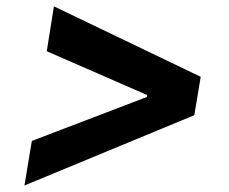

<svg xmlns="http://www.w3.org/2000/svg" viewBox="-20 -592 719 603"><path d="M590.2 -230.2 56.8 -9.4 80 -149.4 444.9 -288.8 440.3 -281.8 442.9 -299.2 446.3 -291.7 126.9 -431.1 149.3 -572.1 610.4 -350.8Z"/></svg>

Font: Adwaita Sans
Style: Italic
Weight: 400
Italic angle: -9.39999°
Designer: Rasmus Andersson
Foundry: rsms
Version: Version 4.001;git-9221beed3